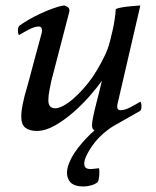

<svg xmlns="http://www.w3.org/2000/svg" viewBox="-20 -462 565 695"><path d="M333 198Q322 206 308 209.5Q294 213 283 213Q244 213 231 193Q218 173 225 144Q229 128 238.5 110Q248 92 261.5 74.5Q275 57 290.5 40.5Q306 24 322 10Q313 6 313 -9Q313 -18 317 -38Q321 -58 327 -81.5Q333 -105 339 -129Q345 -153 349 -170Q333 -147 305.5 -115.5Q278 -84 245.5 -55.5Q213 -27 178.5 -7.5Q144 12 113 12Q87 12 72 0.5Q57 -11 57 -40Q57 -60 63 -88.5Q69 -117 75 -136Q78 -145 86 -175.5Q94 -206 103.5 -241.5Q113 -277 121.5 -307.5Q130 -338 132 -347Q133 -354 130.5 -360Q128 -366 120 -366Q106 -366 86.5 -356Q67 -346 49 -335Q45 -339 45 -351Q45 -359 46 -362Q47 -365 49 -368Q62 -378 83.5 -390.5Q105 -403 128 -413.5Q151 -424 173 -432Q195 -440 211 -442Q217 -442 225 -436.5Q233 -431 231 -420L166 -170Q164 -161 159.5 -138.5Q155 -116 155 -99Q155 -70 180 -70Q192 -70 209 -79Q226 -88 244 -103.5Q262 -119 280.5 -139.5Q299 -160 315 -183Q330 -205 346 -234.5Q362 -264 370 -286Q374 -297 378.5 -314.5Q383 -332 387.5 -351.5Q392 -371 395 -391.5Q398 -412 399 -429Q404 -432 417 -434.5Q430 -437 444.5 -438.5Q459 -440 471.5 -441Q484 -442 488 -442L405 -84Q403 -76 405.5 -69.5Q408 -63 417 -63Q431 -63 450.5 -73Q470 -83 488 -94Q492 -90 492 -78Q492 -70 491 -67Q490 -64 488 -61L393 -7Q374 4 356 19.5Q338 35 324 52.5Q310 70 300 87.5Q290 105 286 120Q282 141 293 147Q301 151 315 149.5Q329 148 338 147Q339 148 339.5 155Q340 162 339.5 170Q339 178 337.5 186Q336 194 333 198Z"/></svg>

Font: Lusitana
Style: Italic
Weight: 400
Italic angle: -12°
Designer: Ana Paula Megda
Foundry: Ana Paula Megda
Version: Version 1.000; ttfautohint (v1.1) -l 8 -r 50 -G 200 -x 14 -D